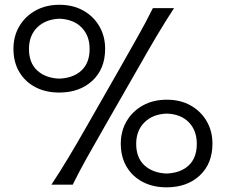

<svg xmlns="http://www.w3.org/2000/svg" viewBox="-20 -784 961 815"><path d="M231.4 -391.1Q174.3 -391.1 130.6 -413.8Q86.9 -436.5 62 -478.3Q37.1 -520 37.1 -576.7Q37.1 -630.4 62 -672.6Q86.9 -714.8 130.9 -739.3Q174.8 -763.7 232.4 -763.7Q289.6 -763.7 333.3 -739.3Q377 -714.8 401.6 -672.6Q426.3 -630.4 426.3 -576.7Q426.3 -491.7 372.1 -441.4Q317.9 -391.1 231.4 -391.1ZM198.2 0Q236.3 -58.1 269.8 -113.8Q303.2 -169.4 344.2 -241.2L493.2 -502Q535.2 -576.2 567.1 -632.8Q599.1 -689.5 628.9 -749.5H718.8Q679.7 -689.5 646 -632.8Q612.3 -576.2 570.3 -502L420.9 -241.2Q379.9 -169.4 348.6 -113.8Q317.4 -58.1 288.6 0ZM231.4 -450.2Q291.5 -452.6 325.9 -484.9Q360.4 -517.1 360.4 -576.2Q360.4 -632.8 326.2 -667.5Q292 -702.1 232.4 -704.6Q172.9 -702.1 137.9 -667.5Q103 -632.8 103 -576.2Q103 -517.1 137.9 -484.9Q172.9 -452.6 231.4 -450.2ZM687 11.2Q629.9 11.2 586.2 -11.5Q542.5 -34.2 517.6 -75.9Q492.7 -117.7 492.7 -174.3Q492.7 -227.5 517.6 -269.8Q542.5 -312 586.4 -336.4Q630.4 -360.8 688 -360.8Q745.6 -360.8 789.1 -336.4Q832.5 -312 857.2 -269.8Q881.8 -227.5 881.8 -174.3Q881.8 -89.4 827.9 -39.1Q773.9 11.2 687 11.2ZM687 -47.4Q747.1 -49.8 781.2 -82Q815.4 -114.3 815.4 -173.3Q815.4 -230 781.5 -264.9Q747.6 -299.8 688 -301.8Q628.9 -299.8 593.5 -264.9Q558.1 -230 558.1 -173.3Q558.1 -114.3 593.3 -82Q628.4 -49.8 687 -47.4Z"/></svg>

Font: Pinar DS4-Regular
Style: Regular
Weight: 400
Designer: Amin Abedi
Version: Version 2.000